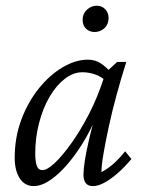

<svg xmlns="http://www.w3.org/2000/svg" viewBox="-20 -629 496 657"><path d="M95.7 7.8Q64.5 7.8 47.4 -19Q30.3 -45.9 30.3 -88.9Q30.3 -158.2 52.7 -218.8Q75.2 -279.3 112.3 -325.7Q149.4 -372.1 193.8 -398.4Q238.3 -424.8 280.3 -424.8Q305.7 -424.8 324.2 -412.6Q342.8 -400.4 362.3 -378.9L346.7 -347.7Q330.1 -365.2 307.6 -373.5Q285.2 -381.8 261.7 -381.8Q230.5 -381.8 201.2 -358.9Q171.9 -335.9 149.4 -297.4Q127 -258.8 113.8 -208.5Q100.6 -158.2 100.6 -103.5Q100.6 -76.2 106 -61.5Q111.3 -46.9 125 -46.9Q141.6 -46.9 167.5 -71.3Q193.4 -95.7 224.1 -138.7Q254.9 -181.6 284.2 -238.3Q313.5 -294.9 335 -361.3L343.8 -382.8L380.9 -417H412.1Q394.5 -361.3 378.9 -304.2Q363.3 -247.1 352.1 -194.8Q340.8 -142.6 334 -102.5Q327.1 -62.5 327.1 -40Q349.6 -51.8 369.1 -69.3Q388.7 -86.9 408.2 -111.3L429.7 -85Q405.3 -55.7 381.3 -35.2Q357.4 -14.6 336.4 -3.4Q315.4 7.8 297.9 7.8Q281.2 7.8 273.4 -2.4Q265.6 -12.7 265.6 -30.3Q265.6 -47.9 270 -77.6Q274.4 -107.4 285.6 -155.8Q296.9 -204.1 317.4 -277.3H328.1Q297.9 -192.4 256.3 -128.4Q214.8 -64.5 172.4 -28.3Q129.9 7.8 95.7 7.8ZM303.7 -519.5Q286.1 -519.5 274.4 -530.8Q262.7 -542 262.7 -561.5Q262.7 -582 277.3 -595.7Q292 -609.4 311.5 -609.4Q329.1 -609.4 340.3 -597.2Q351.6 -585 351.6 -567.4Q351.6 -545.9 337.4 -532.7Q323.2 -519.5 303.7 -519.5Z"/></svg>

Font: Crimson Pro Light
Style: Italic
Weight: 300
Italic angle: -12°
Designer: Jacques Le Bailly
Foundry: Baron von Fonthausen
Version: Version 1.003